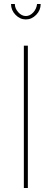

<svg xmlns="http://www.w3.org/2000/svg" viewBox="-20 -938 258 958"><path d="M99 0V-710H119V0ZM109 -858Q129 -858 145.5 -875.5Q162 -893 165 -918H183Q183 -887 160.5 -864Q138 -841 109 -841Q80 -841 57.5 -864Q35 -887 35 -918H54Q54 -896 71 -877Q88 -858 109 -858Z"/></svg>

Font: Raleway Thin
Style: Regular
Weight: 100
Designer: Matt McInerney, Pablo Impallari, Rodrigo Fuenzalida
Foundry: Matt McInerney, Pablo Impallari, Rodrigo Fuenzalida
Version: Version 4.026